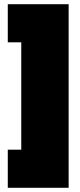

<svg xmlns="http://www.w3.org/2000/svg" viewBox="-20 -769 379 912"><path d="M17 -568V-749H306V123H17V-58H81V-568Z"/></svg>

Font: Titillium Web
Style: Black
Weight: 900
Version: Version 1.001;PS 35.000;hotconv 1.0.70;makeotf.lib2.5.55311